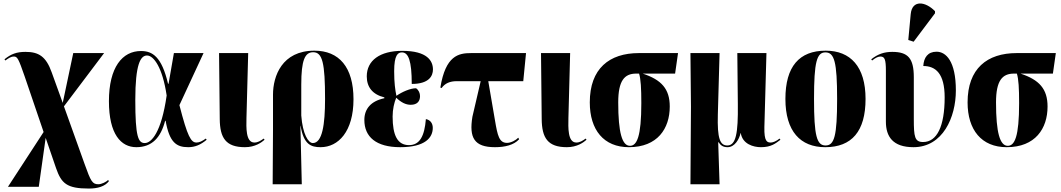

<svg xmlns="http://www.w3.org/2000/svg" viewBox="-20 -844 6156 1114"><path d="M496 250C546 250 589 238 612 207L607 200C598 211 569 225 551 225C516 225 507 209 471 108L351 -227L584 -536H405L344 -247L280 -424C247 -517 204 -543 128 -543C77 -543 44 -531 6 -500L11 -493C28 -505 42 -516 61 -516C81 -516 88 -502 123 -401L233 -78L26 240H205L245 -44L305 131C336 220 367 250 496 250Z M771 10C862 10 913 -46 938 -143H941C963 -18 1003 10 1072 10C1112 10 1144 -4 1179 -33L1174 -40C1153 -25 1137 -17 1120 -17C1088 -17 1068 -51 1021 -234L1161 -536H989L958 -358H955C918 -516 864 -548 798 -548C690 -548 612 -454 612 -257C612 -65 682 10 771 10ZM820 -14C782 -14 765 -50 765 -264C765 -471 795 -522 833 -522C872 -522 923 -452 947 -290C916 -74 858 -14 820 -14Z M1401 10C1461 10 1498 -18 1515 -33L1510 -40C1492 -27 1476 -17 1456 -17C1405 -17 1409 -105 1410 -160L1420 -536H1251L1255 -153C1256 -44 1290 10 1401 10Z M1562 225H1731L1723 -114H1724C1742 -6 1784 10 1840 10C1943 10 2031 -81 2031 -268C2031 -455 1947 -550 1804 -550C1616 -550 1564 -402 1564 -295V-94ZM1795 -14C1769 -14 1736 -65 1728 -174V-353C1728 -495 1749 -541 1797 -541C1851 -541 1866 -478 1866 -270C1866 -121 1850 -14 1795 -14Z M2302 10C2449 10 2491 -47 2491 -102C2491 -127 2478 -148 2451 -153C2443 -55 2416 -2 2353 -2C2286 -2 2258 -59 2258 -168C2258 -209 2267 -249 2279 -277C2308 -249 2335 -236 2363 -236C2401 -236 2417 -257 2417 -286C2417 -303 2410 -321 2394 -332C2361 -332 2313 -311 2280 -288C2273 -322 2267 -363 2267 -431C2267 -525 2289 -540 2312 -540C2350 -540 2369 -490 2369 -357C2470 -357 2492 -404 2492 -441C2492 -490 2460 -549 2314 -549C2184 -549 2108 -493 2108 -401C2108 -339 2141 -296 2210 -279V-274C2133 -258 2094 -213 2094 -148C2094 -50 2162 10 2302 10Z M2852 10C2909 10 2961 -2 2992 -36L2987 -45C2974 -31 2945 -15 2922 -15C2876 -15 2867 -57 2852 -145L2813 -373H3016L3032 -536H2713C2640 -536 2565 -521 2535 -336L2542 -333C2562 -361 2591 -373 2630 -373H2769L2721 -167C2701 -45 2731 10 2852 10Z M3269 10C3329 10 3366 -18 3383 -33L3378 -40C3360 -27 3344 -17 3324 -17C3273 -17 3277 -105 3278 -160L3288 -536H3119L3123 -153C3124 -44 3158 10 3269 10Z M3629 10C3795 10 3866 -98 3866 -226C3866 -328 3818 -381 3709 -417H3897L3914 -536H3687C3515 -536 3402 -446 3402 -250C3402 -90 3483 10 3629 10ZM3635 2C3590 2 3567 -73 3567 -250C3567 -376 3603 -417 3671 -417H3688C3698 -385 3701 -331 3701 -246C3701 -50 3675 2 3635 2Z M3986 225H4155L4147 -19H4149C4162 1 4177 10 4201 10C4243 10 4269 -36 4277 -72H4278C4288 -8 4351 10 4395 10C4455 10 4480 -12 4508 -33L4503 -40C4485 -25 4464 -17 4453 -17C4431 -17 4413 -22 4415 -107L4427 -536H4258L4261 -240C4263 -70 4250 0 4200 0C4158 0 4141 -39 4145 -180L4155 -536H3986L3989 -225Z M4768 10C4922 10 5002 -82 5002 -270C5002 -458 4914 -550 4771 -550C4617 -550 4537 -458 4537 -270C4537 -82 4624 10 4768 10ZM4770 0C4719 0 4703 -55 4703 -270C4703 -485 4719 -540 4769 -540C4821 -540 4837 -485 4837 -270C4837 -55 4821 0 4770 0Z M5281 -602 5405 -767V-779C5350 -836 5272 -847 5264 -762L5250 -612ZM5280 10C5450 10 5526 -163 5526 -319C5526 -490 5468 -544 5414 -544C5363 -544 5340 -510 5337 -461C5409 -461 5461 -417 5461 -279C5461 -110 5416 -20 5336 -20C5287 -20 5282 -50 5282 -154V-396C5282 -506 5248 -543 5157 -543C5111 -543 5074 -531 5035 -500L5040 -493C5060 -509 5075 -516 5088 -516C5113 -516 5120 -500 5120 -433V-138C5120 -52 5160 10 5280 10Z M5821 10C5987 10 6058 -98 6058 -226C6058 -328 6010 -381 5901 -417H6089L6106 -536H5879C5707 -536 5594 -446 5594 -250C5594 -90 5675 10 5821 10ZM5827 2C5782 2 5759 -73 5759 -250C5759 -376 5795 -417 5863 -417H5880C5890 -385 5893 -331 5893 -246C5893 -50 5867 2 5827 2Z"/></svg>

Font: Noto Serif Display ExtraCondensed Black
Style: Regular
Weight: 900
Width: 2
Designer: Monotype Design Team
Foundry: Monotype Imaging Inc.
Version: Version 2.009